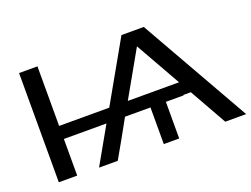

<svg xmlns="http://www.w3.org/2000/svg" viewBox="-106 -923 1498 1148"><g transform="rotate(-20 642.5 -349.5)"><path d="M93 0V-695H210V-316H529L746 -699H888L1285 0H1152L1019 -236H972V-233H859V0H761V-233H599Q578 -194 534 -116Q490 -38 468 0H349L481 -233H210V0ZM647 -316H973Q839 -552 810 -604Z"/></g></svg>

Font: Coval
Style: Medium
Weight: 500
Foundry: Context Ltd
Version: Version 001.000